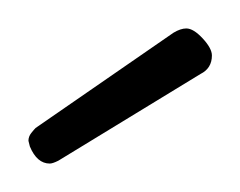

<svg xmlns="http://www.w3.org/2000/svg" viewBox="-20 -485 169 135"><path d="M15 -370Q6 -370 1 -382L0 -386Q0 -389 2 -391.5Q4 -394 5 -395L102 -462Q107 -465 111 -465Q116 -465 122.5 -458Q129 -451 129 -446Q129 -437 121 -433L21 -372Q17 -370 15 -370Z"/></svg>

Font: Meow Script
Style: Regular
Weight: 400
Designer: Robert E. Leuschke
Foundry: Robert E. Leuschke
Version: Version 1.010; ttfautohint (v1.8.3)